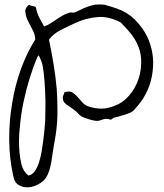

<svg xmlns="http://www.w3.org/2000/svg" viewBox="-20 -546 723 844"><path d="M609.4 -113.3Q605.5 -107.4 599.1 -98.6Q592.8 -89.8 585.4 -81.1Q578.1 -72.3 571.3 -64.9Q564.5 -57.6 558.6 -53.7Q553.7 -50.8 544.4 -47.4Q535.2 -43.9 524.4 -40.5Q513.7 -37.1 502.4 -34.2Q491.2 -31.2 483.4 -29.3Q478.5 -28.3 475.1 -24.9Q471.7 -21.5 468.8 -20.5H465.8Q460.9 -20.5 458 -22.5Q454.1 -23.4 448.2 -23.4H444.3Q434.6 -22.5 425.3 -18.6Q416 -14.6 408.2 -14.6Q394.5 -14.6 375 -20.5Q355.5 -26.4 341.8 -32.2Q331.1 -38.1 323.2 -47.4Q315.4 -56.6 302.7 -65.4Q291 -74.2 280.8 -80.6Q270.5 -86.9 263.7 -94.2Q256.8 -101.6 256.8 -112.3L255.9 -113.3Q255.9 -124 263.7 -140.6Q273.4 -143.6 281.2 -143.6Q290 -143.6 296.9 -140.6Q309.6 -132.8 320.3 -120.6Q331.1 -108.4 342.3 -95.7Q353.5 -83 369.1 -78.1Q398.4 -68.4 425.8 -68.4Q443.4 -68.4 460 -73.2Q502 -83 532.7 -110.8Q563.5 -138.7 581.5 -179.7Q599.6 -220.7 600.6 -266.6V-273.4Q600.6 -301.8 593.8 -325.2Q585.9 -350.6 573.2 -372.1Q560.5 -393.6 543.9 -411.6Q527.3 -429.7 510.7 -447.3Q464.8 -471.7 419.9 -471.7Q414.1 -471.7 408.2 -470.7Q357.4 -466.8 309.6 -444.3Q277.3 -429.7 246.1 -413.6Q214.8 -397.5 195.3 -372.1Q206.1 -320.3 215.3 -265.1Q224.6 -210 229.5 -153.3Q232.4 -110.4 232.4 -66.4V-37.1Q230.5 22.5 218.8 82Q214.8 102.5 211.9 124Q209 145.5 205.6 165.5Q202.1 185.5 196.8 203.1Q191.4 220.7 182.6 234.4Q170.9 252 149.4 263.7Q127.9 275.4 105.5 277.3H98.6Q80.1 277.3 64.5 268.6Q44.9 258.8 39.1 231.4Q21.5 154.3 20.5 71.3V60.5Q20.5 -16.6 33.2 -90.8Q45.9 -170.9 72.3 -243.2Q98.6 -315.4 134.8 -372.1Q134.8 -392.6 123.5 -414.1Q112.3 -435.5 102.5 -455.1Q92.8 -474.6 91.8 -493.2Q90.8 -494.1 90.8 -495.1Q90.8 -511.7 107.4 -525.4Q114.3 -520.5 123.5 -519.5Q132.8 -518.6 137.7 -513.7Q142.6 -488.3 152.8 -468.3Q163.1 -448.2 173.8 -429.7Q188.5 -434.6 201.2 -442.9Q213.9 -451.2 227.1 -460Q240.2 -468.8 253.4 -476.6Q266.6 -484.4 282.2 -489.3Q287.1 -491.2 293 -491.2H295.9Q296.9 -490.2 298.8 -490.2Q303.7 -490.2 309.6 -492.2Q322.3 -497.1 335.4 -503.9Q348.6 -510.7 363.8 -516.1Q378.9 -521.5 397.5 -525.4Q406.2 -526.4 418 -526.4Q427.7 -526.4 438.5 -525.4Q470.7 -516.6 494.1 -508.3Q517.6 -500 536.6 -488.3Q555.7 -476.6 572.3 -460.4Q588.9 -444.3 606.4 -419.9Q627.9 -389.6 640.1 -352.1Q652.3 -314.5 653.3 -274.4V-270.5Q653.3 -231.4 643.6 -192.4Q632.8 -151.4 609.4 -113.3ZM170.9 66.4Q175.8 28.3 178.7 -16.6Q179.7 -47.9 179.7 -79.1V-104.5Q178.7 -148.4 175.8 -187.5Q172.9 -226.6 168 -254.9Q165 -270.5 158.2 -286.1Q151.4 -301.8 149.4 -302.7Q147.5 -301.8 146.5 -298.8Q145.5 -295.9 143.6 -293.9Q127 -254.9 111.3 -205.1Q95.7 -155.3 84 -100.6Q72.3 -45.9 67.4 10.7Q63.5 43.9 63.5 76.2Q63.5 98.6 65.4 121.1Q67.4 148.4 74.7 177.7Q82 207 104.5 225.6Q122.1 222.7 133.3 206.1Q144.5 189.5 151.9 166.5Q159.2 143.6 163.6 116.7Q168 89.8 170.9 66.4Z"/></svg>

Font: Crafty Girls
Style: Regular
Weight: 400
Designer: Crystal Kluge
Foundry: Font Diner, Inc DBA Tart Workshop
Version: Version 1.000